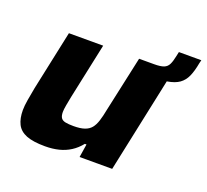

<svg xmlns="http://www.w3.org/2000/svg" viewBox="-108 -731 937 869"><g transform="rotate(20 360.5 -296.0)"><path d="M473 -451 485 -510H526Q557 -510 572.5 -516Q588 -522 595.5 -537Q603 -552 608 -577L613 -600H721L717 -584Q710 -545 698.5 -519Q687 -493 666 -478Q645 -463 609 -457Q573 -451 514 -451ZM189 8Q131 8 98.5 -5Q66 -18 52.5 -45Q39 -72 39 -112Q39 -132 44 -162Q49 -192 55 -223L116 -510H281L224 -242Q220 -222 216 -200Q212 -178 212 -166Q212 -147 218.5 -137.5Q225 -128 240 -125Q255 -122 279 -122Q312 -122 332 -129Q352 -136 363.5 -150Q375 -164 382.5 -187.5Q390 -211 396 -243L454 -510H618L510 0H353L363 -64H355Q335 -39 310 -23Q285 -7 255 0.5Q225 8 189 8Z"/></g></svg>

Font: Saira SemiExpanded
Style: Bold Italic
Weight: 700
Width: 6
Italic angle: -12°
Designer: Hector Gatti with collaboration of the Omnibus-Type team
Foundry: Omnibus-Type
Version: Version 1.101